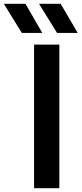

<svg xmlns="http://www.w3.org/2000/svg" viewBox="-94 -983 426 1003"><path d="M216 -750V0H84V-750ZM312 -811H204L110 -963H223ZM127 -811H20L-74 -963H39Z"/></svg>

Font: Unbounded Variable
Style: Regular
Weight: 400
Designer: Luke Prowse, Jean-Baptiste Morizot, Fátima Lázaro, Florian Runge
Foundry: NaN
Version: Version 1.600;FEAKit 1.0